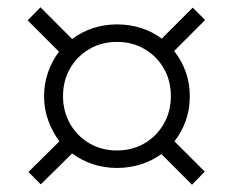

<svg xmlns="http://www.w3.org/2000/svg" viewBox="-20 -637 640 527"><path d="M507 -130 423 -214Q398 -196 367 -186Q336 -176 301 -176Q266 -176 234.5 -186.5Q203 -197 178 -216L92 -131L58 -165L143 -249Q124 -275 112.5 -306Q101 -337 101 -373Q101 -408 112 -439Q123 -470 142 -495L56 -581L91 -617L178 -530Q203 -549 234.5 -559.5Q266 -570 301 -570Q371 -570 424 -531L509 -616L543 -582L458 -497Q478 -472 489.5 -440.5Q501 -409 501 -373Q501 -337 490 -306Q479 -275 459 -249L542 -166ZM301 -224Q343 -224 376.5 -243.5Q410 -263 429.5 -297Q449 -331 449 -373Q449 -416 429.5 -449.5Q410 -483 376.5 -502.5Q343 -522 301 -522Q259 -522 225.5 -502.5Q192 -483 172.5 -449.5Q153 -416 153 -373Q153 -331 172.5 -297Q192 -263 225.5 -243.5Q259 -224 301 -224Z"/></svg>

Font: JetBrains Mono NL Thin
Style: Regular
Weight: 100
Monospace: yes
Designer: Philipp Nurullin, Konstantin Bulenkov
Foundry: JetBrains
Version: Version 2.305; ttfautohint (v1.8.4.7-5d5b)